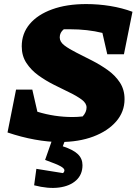

<svg xmlns="http://www.w3.org/2000/svg" viewBox="-20 -687 672 945"><path d="M508 -420 484 -525Q411 -543 324 -543Q308 -543 294 -543Q274 -527 274 -503Q274 -481 297 -463.5Q320 -446 356 -428Q392 -410 433 -389Q474 -368 510.5 -342Q547 -316 570 -281Q593 -246 593 -199Q593 -137 552 -89.5Q511 -42 439.5 -15Q368 12 274 12Q218 12 151.5 0Q85 -12 17 -35L59 -246H139L164 -137Q249 -111 337 -111Q362 -111 387 -114Q406 -135 406 -158Q406 -179 382.5 -196.5Q359 -214 323 -231.5Q287 -249 246 -269.5Q205 -290 169 -316Q133 -342 110 -377Q87 -412 87 -459Q87 -522 126 -568.5Q165 -615 236.5 -641Q308 -667 404 -667Q464 -667 522.5 -657.5Q581 -648 632 -629L590 -420ZM243 -17H308L289 33Q341 50 363.5 72Q386 94 386 126Q386 172 355 200.5Q324 229 270.5 236Q217 243 148 225L159 144L290 165Q297 159 297 151Q297 142 278.5 131.5Q260 121 202 100Z"/></svg>

Font: Piazzolla SC ExtraBold
Style: Italic
Weight: 800
Italic angle: -11.3°
Designer: Juan Pablo del Peral
Foundry: Huerta Tipografica
Version: Version 1.330